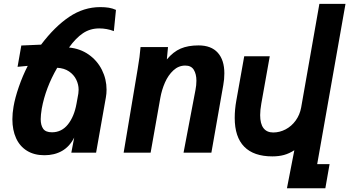

<svg xmlns="http://www.w3.org/2000/svg" viewBox="-20 -795 1840 1000"><path d="M44.5 -174Q44.5 -205 50.5 -239.5Q58 -284.5 78 -342.5Q98 -400.5 124.5 -452L71.5 -447L91 -558L194 -562.5Q265 -656.5 340.5 -707.2Q416 -758 502 -758Q527 -758 546.8 -754.8Q566.5 -751.5 584 -743.5L573 -633Q536.5 -647 497 -647Q449.5 -647 412.2 -622Q375 -597 339.5 -547.5Q397.5 -542 442 -510.8Q486.5 -479.5 510.8 -431Q535 -382.5 535 -328Q535 -307 531.5 -288L480.5 0H351.5L366.5 -78.5Q343 -32 303.5 -9.2Q264 13.5 211.5 13.5Q158 13.5 120.5 -9.8Q83 -33 63.8 -75.2Q44.5 -117.5 44.5 -174ZM378.5 -255 388 -307.5Q389.5 -317.5 389.5 -327.5Q389.5 -355 377 -380.5Q364.5 -406 339.5 -423Q314.5 -440 278 -442Q217.5 -338 197.5 -229.5Q192 -195.5 192 -174.5Q192 -142.5 205 -124.2Q218 -106 250.5 -106Q301 -106 333.8 -147Q366.5 -188 378.5 -255Z M712 -550H855L849 -485.5Q882.5 -525.5 921 -542Q959.5 -558.5 1014 -558.5Q1080 -558.5 1114.2 -520.5Q1148.5 -482.5 1148.5 -413Q1148.5 -382 1143 -352.5L1081 0H936L998 -326Q1003 -351 1003 -374.5Q1003 -409 989.5 -431.2Q976 -453.5 945 -453.5Q910 -453.5 883 -428.5Q856 -403.5 839.2 -365.2Q822.5 -327 815 -285L764.5 0H624L697 -435.5Q708.5 -502 712 -550Z M1398.5 19.5Q1301.5 19.5 1252 -31Q1202.5 -81.5 1202.5 -181Q1202.5 -225.5 1211 -272L1252 -502H1385L1341 -255.5Q1335 -222 1335 -195.5Q1335 -150.5 1352.2 -127.8Q1369.5 -105 1403 -105Q1436.5 -105 1467.5 -121.2Q1498.5 -137.5 1520 -167.2Q1541.5 -197 1548.5 -235L1643.5 -775H1779.5L1632 60H1696.5L1674.5 185.5H1474.5L1513 -12.5Q1486.5 4.5 1459.5 12Q1432.5 19.5 1398.5 19.5Z"/></svg>

Font: JuliaMono ExtraBold
Style: Italic
Weight: 800
Italic angle: -9°
Monospace: yes
Designer: cormullion
Foundry: corm
Version: Version 0.057; ttfautohint (v1.8.4)